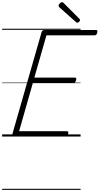

<svg xmlns="http://www.w3.org/2000/svg" viewBox="-20 -1279 933 1799"><path d="M120 0Q105 0 99 -5.5Q93 -11 96 -23L370 -979Q373 -988 379.5 -993Q386 -998 401 -998H879Q889 -998 891.5 -991.5Q894 -985 891 -973Q888 -960 882 -954Q876 -948 866 -948H415L302 -552H681Q691 -552 693.5 -546Q696 -540 693 -528Q689 -514 683 -508Q677 -502 668 -502H288L159 -50H606Q616 -50 619 -44Q622 -38 619 -25Q615 -12 609 -6Q603 0 594 0ZM705 -1066Q701 -1066 698 -1068Q695 -1070 691 -1073L537 -1210Q532 -1215 530.5 -1218Q529 -1221 529 -1226Q529 -1232 534.5 -1240Q540 -1248 548 -1253.5Q556 -1259 563 -1259Q567 -1259 570 -1256.5Q573 -1254 577 -1250L724 -1103Q728 -1099 729 -1096Q730 -1093 730 -1090Q730 -1084 721 -1075Q712 -1066 705 -1066ZM0 490H735V500H0ZM0 -20H735V0H0ZM0 -505H735V-500H0ZM0 -1010H735V-1000H0Z"/></svg>

Font: Playwrite TZ Guides
Style: Regular
Weight: 400
Designer: Veronika Burian, José Scaglione
Foundry: TypeTogether
Version: Version 1.003